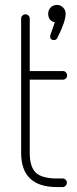

<svg xmlns="http://www.w3.org/2000/svg" viewBox="-20 -761 312 781"><path d="M66 -139V-686Q66 -693 71.5 -698Q77 -703 83 -703Q90 -703 95.5 -698Q101 -693 101 -686V-472H236Q243 -472 248 -466.5Q253 -461 253 -454Q253 -447 248 -442Q243 -437 236 -437H101V-139Q101 -82 126 -58.5Q151 -35 212 -35H235Q242 -35 247 -30Q252 -25 252 -18Q252 -11 247 -5.5Q242 0 235 0H212Q66 0 66 -139ZM212 -741Q226 -741 236.5 -730.5Q247 -720 247 -705Q247 -674 214 -608Q209 -598 200 -598Q184 -598 184 -613Q184 -617 185 -619L203 -670Q176 -677 176 -705Q176 -720 186 -730.5Q196 -741 212 -741Z"/></svg>

Font: Dosis
Style: ExtraLight
Weight: 250
Designer: Edgar Tolentino, Pablo Impallari, Igino Marini
Foundry: Edgar Tolentino, Pablo Impallari, Igino Marini
Version: Version 1.007